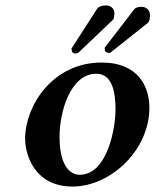

<svg xmlns="http://www.w3.org/2000/svg" viewBox="-20 -673 569 703"><path d="M388 -647C382 -651 376 -653 368 -653C363 -653 343 -653 335 -640L241 -494C240 -493 244 -491 243 -490C242 -482 249 -477 255 -477C257 -477 264 -478 267 -480L394 -601C399 -606 397 -612 398 -617C399 -619 399 -622 399 -624C399 -633 395 -642 388 -647ZM521 -639C515 -645 507 -648 498 -648C487 -648 476 -646 470 -637L363 -498V-497C363 -496 364 -494 364 -493C362 -485 370 -480 375 -480C377 -480 379 -479 381 -479C382 -479 384 -479 384 -480L521 -589C528 -595 528 -605 529 -611V-618C529 -626 527 -633 521 -639ZM72 -165C72 -111 103 10 246 10C383 10 527 -121 527 -279C527 -351 490 -444 352 -444C172 -444 72 -285 72 -165ZM198 -173C198 -260 236 -403 333 -403C392 -403 403 -333 403 -272C403 -208 375 -33 271 -33C248 -33 198 -50 198 -173Z"/></svg>

Font: Linux Libertine O
Style: Bold Italic
Weight: 700
Italic angle: -11.5°
Designer: Philipp H. Poll
Foundry: Philipp H. Poll
Version: Version 4.1.0